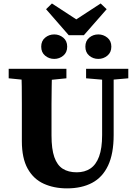

<svg xmlns="http://www.w3.org/2000/svg" viewBox="-20 -1046 771 1085"><path d="M358.5 18.5Q285.1 18.5 227.3 -7.7Q169.4 -33.9 136.4 -92.9Q103.5 -151.9 103.5 -248.5V-357.2Q103.5 -407 103.5 -456.8Q103.5 -506.5 103 -557.1Q102.5 -607.7 100.5 -657.3H274.1Q273.1 -608.7 272.1 -558.6Q271.1 -508.5 271.1 -458.3Q271.1 -408 271.1 -357.2V-280.3Q271.1 -203.8 287 -158.2Q302.9 -112.6 334.6 -92.4Q366.3 -72.3 413.7 -72.3Q458.7 -72.3 490.7 -93.7Q522.7 -115 539.9 -161.5Q557.1 -207.9 557.1 -283.1V-657.3H622.3V-283.2Q622.3 -177.5 590.9 -110.8Q559.6 -44.1 500.6 -12.8Q441.7 18.5 358.5 18.5ZM29.1 -603.5V-657.3H355.3V-603.5L206.6 -588.5H177.8ZM466.5 -603.5V-657.3H705V-603.5L602.1 -594.5H572.9ZM286.5 -713.1Q257.1 -713.1 235 -731.5Q212.9 -749.8 212.9 -782.3Q212.9 -814.8 235 -833.1Q257.1 -851.5 286.5 -851.5Q315.4 -851.5 337.6 -833.1Q359.7 -814.8 359.7 -782.3Q359.7 -749.8 337.6 -731.5Q315.4 -713.1 286.5 -713.1ZM535.6 -713.1Q506 -713.1 484.2 -731.5Q462.4 -749.8 462.4 -782.3Q462.4 -814.8 484.2 -833.1Q506 -851.5 535.6 -851.5Q564.3 -851.5 586.8 -833.1Q609.2 -814.8 609.2 -782.3Q609.2 -749.8 586.8 -731.5Q564.3 -713.1 535.6 -713.1ZM273.5 -1026.4 454.6 -908.2H367.8L548.8 -1026.4L582.8 -994L453.9 -847H368.5L240.3 -994Z"/></svg>

Font: Source Serif 4 Variable
Style: Regular
Weight: 400
Designer: Frank Grießhammer
Foundry: Adobe
Version: Version 4.005;hotconv 1.1.0;makeotfexe 2.6.0